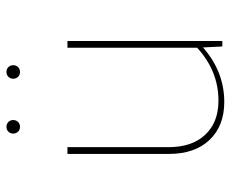

<svg xmlns="http://www.w3.org/2000/svg" viewBox="-80 -629 715 595"><g transform="rotate(-90 277.5 -331.5)"><path d="M367 -633Q361 -627 352 -627Q343 -627 337 -633Q331 -639 331 -648Q331 -657 337 -663Q343 -669 352 -669Q361 -669 367 -663Q373 -657 373 -648Q373 -639 367 -633ZM197 -633Q191 -627 182 -627Q173 -627 167 -633Q161 -639 161 -648Q161 -657 167 -663Q173 -669 182 -669Q191 -669 197 -663Q203 -657 203 -648Q203 -639 197 -633ZM259 6Q185 6 141.5 -39.5Q98 -85 98 -166V-480H119V-166Q119 -94 157.5 -53Q196 -12 263 -12Q355 -12 427 -78V-480H448V0H431L428 -60Q353 6 259 6Z"/></g></svg>

Font: Cantarell Thin
Style: Regular
Weight: 100
Designer: Dave Crossland, Nikolaus Waxweiler, Florian Fecher, Jacques Le Bailly, Eben Sorkin, Alexei Vanyashin, Alexios Zavras, Em
Version: Version 0.303